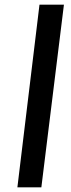

<svg xmlns="http://www.w3.org/2000/svg" viewBox="-20 -797 301 817"><path d="M148 -777H252L156 0H54Z"/></svg>

Font: Josefin Sans Thin Medium
Style: Italic
Weight: 500
Italic angle: -7°
Version: Version 2.000